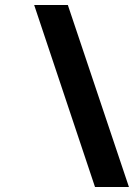

<svg xmlns="http://www.w3.org/2000/svg" viewBox="-20 -672 559 764"><path d="M116 -652 358 72H493L250 -652Z"/></svg>

Font: Charger Sport
Style: UltNrwObl
Weight: 1000
Designer: Jasper
Foundry: Cannot Into Space Fonts
Version: Version 1.1